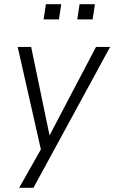

<svg xmlns="http://www.w3.org/2000/svg" viewBox="-20 -712 543 912"><path d="M71 180 182 -16 179 19 64 -489H128L219 -51H206L436 -489H503L139 180ZM347 -620 358 -692H431L420 -620ZM187 -620 198 -692H271L260 -620Z"/></svg>

Font: Nunito Sans 10pt SemiCondensed Light
Style: Italic
Weight: 300
Width: 4
Italic angle: -9°
Designer: Vernon Adams
Foundry: Vernon Adams
Version: Version 3.101;gftools[0.9.27]